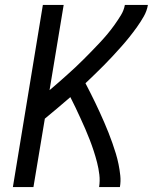

<svg xmlns="http://www.w3.org/2000/svg" viewBox="-20 -755 640 775"><path d="M32 0 153 -735H237L180 -391Q198 -406 215.5 -421.5Q233 -437 250.5 -452.5Q268 -468 285 -484Q302 -500 318.5 -516.5Q335 -533 351 -549.5Q367 -566 383 -583Q399 -600 414 -618Q429 -636 442.5 -655Q456 -674 468 -693.5Q480 -713 484 -735H577Q573 -711 560.5 -689Q548 -667 533 -646Q518 -625 502 -605Q486 -585 469 -566Q452 -547 434.5 -528Q417 -509 399 -491Q381 -473 362.5 -455Q344 -437 325 -419Q335 -400 345 -380Q355 -360 364.5 -340.5Q374 -321 383 -301Q392 -281 401 -260.5Q410 -240 418 -219.5Q426 -199 433.5 -178Q441 -157 447.5 -135.5Q454 -114 458.5 -92Q463 -70 465.5 -46.5Q468 -23 464 0H380Q384 -25 381 -50Q378 -75 372 -98.5Q366 -122 358.5 -145Q351 -168 342.5 -190Q334 -212 324.5 -234Q315 -256 305 -277.5Q295 -299 285 -320.5Q275 -342 264 -363Q238 -341 212.5 -319Q187 -297 161 -276L115 0Z"/></svg>

Font: Iosevka Curly Extended
Style: Italic
Weight: 400
Width: 7
Italic angle: -9°
Monospace: yes
Designer: Belleve Invis
Foundry: Belleve Invis
Version: Version 11.1.0; ttfautohint (v1.8.3)